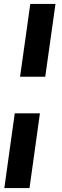

<svg xmlns="http://www.w3.org/2000/svg" viewBox="-20 -726 313 976"><path d="M82 -336H210L262 -706H134ZM183 -150H55L2 230H130Z"/></svg>

Font: Ronzino Bold
Style: Italic
Weight: 700
Italic angle: -8°
Designer: Nunzio Mazzaferro
Foundry: Collletttivo
Version: Version 1.000;Glyphs 3.3 (3337)